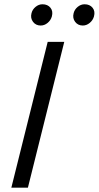

<svg xmlns="http://www.w3.org/2000/svg" viewBox="-20 -869 457 889"><path d="M32.5 0 200.8 -675H277.5L109.2 0ZM363.3 -750.8Q340.8 -750.8 327.9 -767.9Q315 -785 320.8 -807.5Q325 -825 339.6 -837.1Q354.2 -849.2 371.7 -849.2Q395.8 -849.2 408.8 -832.9Q421.7 -816.7 415 -792.5Q410 -775 395.4 -762.9Q380.8 -750.8 363.3 -750.8ZM168.3 -750.8Q145.8 -750.8 132.9 -767.9Q120 -785 125.8 -807.5Q130 -825 144.6 -837.1Q159.2 -849.2 176.7 -849.2Q200.8 -849.2 213.8 -832.9Q226.7 -816.7 220 -792.5Q215 -775 200.4 -762.9Q185.8 -750.8 168.3 -750.8Z"/></svg>

Font: Funnel Sans Light
Style: Italic
Weight: 300
Italic angle: -14.036°
Designer: NORD ID, Kristian Moeller
Foundry: Dicotype
Version: Version 1.000